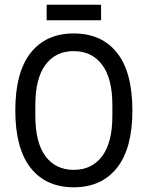

<svg xmlns="http://www.w3.org/2000/svg" viewBox="-20 -784 627 815"><path d="M178 -764H409V-698H178ZM542 -315Q542 -154 476.5 -71.5Q411 11 293 11Q175 11 110 -71.5Q45 -154 45 -315Q45 -477 110 -559.5Q175 -642 293 -642Q412 -642 477 -559.5Q542 -477 542 -315ZM130 -338V-292Q130 -179 173 -121Q216 -63 293 -63Q370 -63 413.5 -121Q457 -179 457 -292V-338Q457 -451 413.5 -509Q370 -567 293 -567Q216 -567 173 -509Q130 -451 130 -338Z"/></svg>

Font: Pragati Narrow
Style: Regular
Weight: 400
Designer: Hector Gatti, Marcela Romero, Pablo Cosgaya and Nicolas Silva
Foundry: Omnibus-Type
Version: Version 1.010; ttfautohint (v1.3)